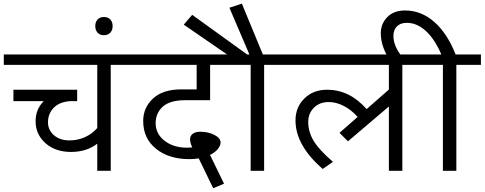

<svg xmlns="http://www.w3.org/2000/svg" viewBox="-35 -917 2602 1031"><path d="M487.3 0V-145.5Q430.2 -101.1 346.2 -101.1Q262.2 -101.1 209.2 -148.2Q156.2 -195.3 156.2 -266.1Q156.2 -331.1 200.2 -374H37.1V-435.1H379.4V-374H342.3Q284.7 -370.1 253.7 -338.4Q222.7 -306.6 222.7 -260.3Q222.7 -218.3 254.9 -190.7Q287.1 -163.1 338.4 -163.1Q382.3 -163.1 420.9 -180.4Q459.5 -197.8 487.3 -229.5V-568.8H-14.6V-624.5H691.4V-568.8H559.6V0Z M476.6 -776.9Q476.6 -798.8 488.8 -812.3Q501 -825.7 522.9 -825.7Q545.4 -825.7 557.6 -812.3Q569.8 -798.8 569.8 -776.9Q569.8 -755.4 557.6 -741.7Q545.4 -728 522.9 -728Q501 -728 488.8 -741.7Q476.6 -755.4 476.6 -776.9Z M1109.9 93.8 1032.2 -66.4Q1007.8 -62.5 981.9 -62.5Q871.6 -62.5 802.7 -118.2Q733.9 -173.8 733.9 -267.1Q733.9 -338.9 786.6 -387.9Q839.4 -437 938 -437H1021V-568.8H662.1V-624.5H1225.1V-568.8H1093.3V-378.9H959Q877.9 -378.9 839.4 -344.5Q800.8 -310.1 800.8 -255.4Q800.8 -198.7 848.4 -161.4Q896 -124 968.8 -124Q985.8 -124 997.6 -126Q984.4 -151.4 985.8 -172.9Q986.8 -189 1001 -199.2Q1015.1 -209.5 1041.5 -209.5Q1084 -209.5 1116.7 -192.4Q1149.4 -175.3 1149.4 -152.3Q1149.4 -135.3 1134.8 -116.9Q1120.1 -98.6 1092.8 -85L1168 69.3Z M1311 0V-568.8H1195.8V-616.7L951.7 -784.7L997.1 -837.4L1292 -624.5H1304.2L1196.8 -875.5L1263.7 -897.5L1376.5 -624.5H1515.1V-568.8H1383.3V0Z M2053.2 0V-345.2L1833.5 -158.2L1788.1 -203.6L1885.3 -289.1Q1853 -326.2 1811.8 -347.7Q1770.5 -369.1 1731 -369.1Q1680.7 -369.1 1650.4 -338.4Q1620.1 -307.6 1620.1 -262.2Q1620.1 -209 1649.4 -160.4Q1678.7 -111.8 1752.9 -47.9L1697.8 -9.8Q1551.8 -136.7 1551.8 -270Q1551.8 -341.8 1599.6 -388.4Q1647.5 -435.1 1721.2 -435.1Q1842.8 -435.1 1933.6 -331.1L2053.2 -436V-568.8H1485.8V-624.5H2257.3V-568.8H2125.5V0Z M2343.3 0V-568.8H2228V-624.5H2335Q2298.8 -708 2251.2 -751.2Q2203.6 -794.4 2149.4 -794.4Q2114.7 -794.4 2096.2 -775.1Q2077.6 -755.9 2077.6 -723.6Q2077.6 -671.4 2122.1 -614.3H2045.9Q2009.8 -676.8 2009.8 -738.3Q2009.8 -789.6 2044.7 -825.2Q2079.6 -860.8 2140.1 -860.8Q2226.6 -860.8 2296.6 -799.6Q2366.7 -738.3 2411.6 -624.5H2547.4V-568.8H2415.5V0Z"/></svg>

Font: Khula Regular
Style: Regular
Weight: 400
Designer: Erin McLaughlin, Steve Matteson
Version: Version 1.000;PS 1.0;hotconv 1.0.72;makeotf.lib2.5.5900